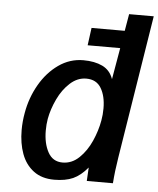

<svg xmlns="http://www.w3.org/2000/svg" viewBox="-55 -837 737 893"><g transform="rotate(5 313.0 -391.0)"><path d="M60.5 -209.5Q60.5 -250 68 -291Q80.5 -362 115.5 -423Q150.5 -484 203 -521Q255.5 -558 318.5 -558Q371.5 -558 407.8 -540.5Q444 -523 458.5 -482L484 -629H332L343 -711H498L511.5 -790H626.5L519.5 -121Q509 -56.5 505 0H383L386.5 -63Q354 -24 318.8 -8.2Q283.5 7.5 231 7.5Q173 7.5 134.8 -21.2Q96.5 -50 78.5 -99Q60.5 -148 60.5 -209.5ZM426 -286Q431 -312.5 431 -343Q431 -400 409 -437Q387 -474 339.5 -474Q298.5 -474 264.2 -443Q230 -412 207.8 -365.2Q185.5 -318.5 177 -272Q172.5 -246 172.5 -217Q172.5 -157 194.8 -116.2Q217 -75.5 263 -75.5Q306.5 -75.5 340.5 -108.2Q374.5 -141 396 -189.2Q417.5 -237.5 426 -286Z"/></g></svg>

Font: JuliaMono SemiBoldItalic
Style: Regular
Weight: 600
Italic angle: -9°
Monospace: yes
Designer: cormullion
Foundry: corm
Version: Version 0.049; ttfautohint (v1.8.4)